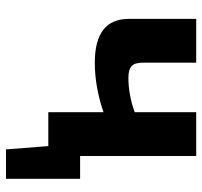

<svg xmlns="http://www.w3.org/2000/svg" viewBox="-37 -496 674 640"><g transform="rotate(90 300.0 -176.0)"><path d="M576 -106V141H478L467 0H354V-184Q269 -155 189 -155Q43 -155 43 -268V-493H189V-314Q189 -288 200.5 -277.5Q212 -267 239 -267Q296 -267 354 -288V-493H500V-106Z"/></g></svg>

Font: Exo 2.0
Style: Bold
Weight: 700
Designer: Natanael Gama
Version: Version 1.001;PS 001.001;hotconv 1.0.70;makeotf.lib2.5.58329